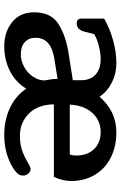

<svg xmlns="http://www.w3.org/2000/svg" viewBox="144 -684 555 882"><g transform="rotate(90 421.0 -243.5)"><path d="M37 -124Q37 -200 90 -234.5Q143 -269 228 -282L349 -301V-339Q349 -382 323 -405.5Q297 -429 251 -429Q223 -429 189.5 -420Q156 -411 137 -399L127 -358Q122 -338 112.5 -328.5Q103 -319 88 -319Q77 -319 71.5 -324.5Q66 -330 66 -338V-445Q109 -470 164 -485.5Q219 -501 271 -501Q319 -501 359.5 -480.5Q400 -460 425 -424Q492 -501 588 -501Q654 -501 705 -475Q756 -449 784 -401.5Q812 -354 812 -292Q812 -273 806.5 -251.5Q801 -230 793 -214H460V-207Q463 -137 504 -97.5Q545 -58 605 -58Q640 -58 667 -66.5Q694 -75 727 -94Q737 -100 744 -103.5Q751 -107 756 -107Q768 -107 777.5 -97Q787 -87 787 -72Q787 -58 777.5 -47Q768 -36 748 -24Q684 14 600 14Q532 14 476.5 -12Q421 -38 388 -87Q358 -38 306.5 -12Q255 14 192 14Q128 14 82.5 -22Q37 -58 37 -124ZM690 -287Q695 -300 695 -317Q695 -368 665.5 -398.5Q636 -429 587 -429Q535 -429 500 -391.5Q465 -354 461 -287ZM350 -172 344 -207Q343 -215 343 -231L250 -216Q154 -201 154 -130Q154 -99 174 -80.5Q194 -62 229 -62Q260 -62 288 -77.5Q316 -93 333 -118.5Q350 -144 350 -172Z"/></g></svg>

Font: Maitree Semibold
Style: Regular
Weight: 600
Designer: CadsonDemak Team
Foundry: CadsonDemak
Version: Version 1.010